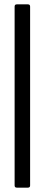

<svg xmlns="http://www.w3.org/2000/svg" viewBox="-20 -780 206 880"><path d="M57 80Q47 80 47 70V-750Q47 -760 57 -760H108Q118 -760 118 -750V70Q118 80 108 80Z"/></svg>

Font: LinhAnh
Style: Regular
Weight: 400
Designer: Jeremy Tribby
Foundry: Tribby Type
Version: Version 1.408